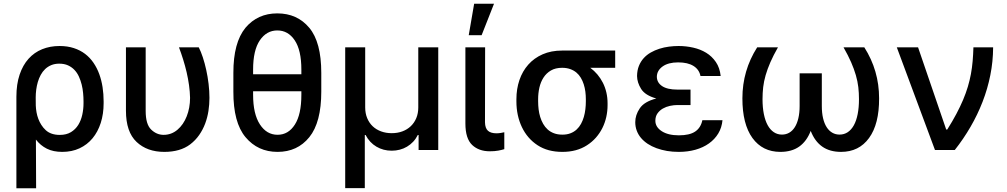

<svg xmlns="http://www.w3.org/2000/svg" viewBox="-20 -797 5351 1020"><path d="M296.2 -552.6Q338.4 -552.6 372.2 -541.5Q405.9 -530.5 432 -510.7Q458.1 -490.8 476.7 -463.4Q495.4 -436.1 507.3 -403.4Q519.2 -370.7 524.9 -334Q530.5 -297.2 530.5 -258.5V-248.6Q530.5 -191.8 515.3 -144.2Q500 -96.6 471.6 -62.3Q443.2 -28.1 402.5 -9.1Q361.9 9.9 310.7 9.9Q262.8 9.9 228.9 -7.1Q195 -24.1 170.8 -55.4L171.9 203.1H67.1V-282.7Q67.1 -349.8 84.2 -400.4Q101.2 -451 131.7 -484.9Q162.3 -518.8 204.2 -535.7Q246.1 -552.6 296.2 -552.6ZM169.7 -279.1 170.1 -236.5Q170.8 -218.4 174 -200.5Q177.2 -182.5 183.6 -165.5Q190 -148.4 199.8 -133.2Q209.5 -117.9 223 -105.5Q250.4 -80.3 297.6 -80.3Q332.7 -80.3 356.9 -95Q381 -109.7 395.8 -133.5Q410.5 -157.3 417.1 -187.5Q423.7 -217.7 423.7 -248.6V-258.5Q423.7 -279.5 421.5 -302.6Q419.4 -325.6 413.9 -347.8Q408.4 -370 399.1 -390.3Q389.9 -410.5 375.5 -425.6Q361.2 -440.7 341.3 -449.8Q321.4 -458.8 294.7 -458.8Q271 -458.8 252.3 -451Q233.7 -443.2 219.8 -430Q206 -416.9 196.4 -399.1Q186.8 -381.4 180.9 -361.3Q175.1 -341.3 172.4 -320.3Q169.7 -299.4 169.7 -279.1Z M649.1 -545.5H753.9V-207.4Q753.9 -136.7 783 -108.7Q812.1 -80.6 849.1 -80.6Q890.6 -80.6 922.6 -107.6Q938.6 -121.1 951 -139.2Q963.4 -157.3 971.9 -179Q980.5 -200.6 985.1 -225.5Q989.7 -250.4 989.7 -277Q989 -310 984.2 -344.5Q979.4 -378.9 971.4 -413.4Q963.4 -447.8 952.9 -481.2Q942.5 -514.6 930.8 -545.5H1035.9Q1047.2 -523.8 1057.5 -492.5Q1067.8 -461.3 1075.6 -425.6Q1083.5 -389.9 1088.1 -351.6Q1092.7 -313.2 1092.7 -277Q1092.7 -242.5 1087.4 -207.7Q1082 -172.9 1070 -140.6Q1057.9 -108.3 1038.2 -79.9Q1018.5 -51.5 990.1 -29.8Q937.5 9.9 852.6 9.9Q761.7 9.9 705.6 -43Q649.1 -96.2 649.1 -208.8Z M1284.1 -649.5Q1348.7 -725.9 1453.1 -725.9Q1558.9 -725.9 1622.9 -649.5Q1686.8 -573.5 1686.8 -409.8V-310.4Q1686.8 -146.7 1623.2 -68.2Q1560 9.9 1454.5 9.9Q1349.8 9.9 1284.4 -68.2Q1219.1 -146 1219.8 -310.4V-409.8Q1219.5 -570.7 1284.1 -649.5ZM1324.6 -402.3H1581V-427.2Q1581 -530.2 1545.8 -582.7Q1510.7 -635.3 1453.1 -635.3Q1396 -635.3 1360.1 -582.4Q1324.6 -529.8 1324.6 -427.2ZM1324.6 -312.1V-293.3Q1324.6 -191.4 1360.8 -136Q1396.7 -81 1454.5 -81Q1512.1 -81 1546.5 -135.3Q1581 -188.9 1581 -293.3V-312.1Z M1813.9 -545.5H1920.1V-226.2Q1920.1 -195 1930.6 -169.6Q1941.1 -144.2 1959.7 -126.4Q1978.3 -108.7 2004.3 -99.1Q2030.2 -89.5 2061.1 -89.5Q2092 -89.5 2117.7 -99.1Q2143.5 -108.7 2162.3 -126.6Q2181.1 -144.5 2191.6 -169.7Q2202.1 -195 2202.1 -226.2V-545.5H2308.2V0H2203.8V-79.9H2199.6Q2189.6 -59.7 2174.9 -44Q2160.2 -28.4 2142.2 -17.8Q2124.3 -7.1 2103.7 -1.8Q2083.1 3.6 2061.1 3.6Q2016.3 3.6 1979.9 -17.8Q1943.5 -39.1 1922.2 -79.9H1918V202.4H1813.9Z M2557.2 -545.5 2556.5 -147Q2557.2 -115.8 2572.3 -102.3Q2587.4 -88.8 2617.5 -88.8Q2629.3 -88.8 2641.2 -90.9Q2653.1 -93 2659.1 -94.5V-4.6Q2646 -0.4 2626.8 3.2Q2607.6 6.7 2582 6.7Q2524.1 6.7 2488.6 -26.6Q2452.4 -60.7 2452.4 -141V-545.5ZM2470.2 -610.1 2498.9 -777H2604.4L2538.7 -610.1Z M2723.4 -269.9Q2723.4 -324.6 2739.5 -371.8Q2755.7 -419 2786.6 -453.8Q2817.5 -488.6 2862.7 -508.5Q2908 -528.4 2966.3 -528.4H3248.2V-436.8H3115.8Q3136.7 -421.5 3153.8 -401.3Q3170.8 -381 3182.9 -357.1Q3195 -333.1 3201.3 -305.8Q3207.7 -278.4 3207.7 -248.6V-238.6Q3207.7 -206.3 3200.8 -175.4Q3193.9 -144.5 3180.2 -117Q3166.5 -89.5 3146 -66.1Q3125.4 -42.6 3097.7 -24.9Q3043.7 9.9 2967.7 9.9Q2929 9.9 2896.1 1.2Q2863.3 -7.5 2835.6 -25.6Q2808.6 -43.3 2787.6 -67.6Q2766.7 -92 2752.5 -121.8Q2738.3 -151.6 2730.8 -186.1Q2723.4 -220.5 2723.4 -258.5ZM2967.7 -81.7Q2992.2 -81.7 3010.8 -89Q3029.5 -96.2 3043.3 -109Q3057.2 -121.8 3066.6 -139Q3076 -156.2 3081.7 -176Q3087.4 -195.7 3089.8 -216.8Q3092.3 -237.9 3092.3 -258.5V-269.9Q3092.3 -290.1 3089.7 -310.4Q3087 -330.6 3081.1 -349.1Q3075.3 -367.5 3065.7 -383.7Q3056.1 -399.9 3042.1 -411.6Q3028.1 -423.3 3009.2 -430Q2990.4 -436.8 2966.3 -436.8Q2931.1 -436.8 2906.8 -422.6Q2882.5 -408.4 2867.4 -384.9Q2852.3 -361.5 2845.5 -331.5Q2838.8 -301.5 2838.8 -269.9V-258.5Q2838.8 -237.9 2841.3 -216.6Q2843.8 -195.3 2849.8 -175.8Q2855.8 -156.2 2865.6 -139Q2875.4 -121.8 2889.6 -109Q2903.8 -96.2 2923.1 -89Q2942.5 -81.7 2967.7 -81.7Z M3378.6 -221.2Q3402.3 -257.1 3466.6 -273.8Q3407.3 -290.5 3386 -324.6Q3364.7 -358.7 3364.3 -393.1Q3364.7 -423.3 3374.1 -446.7Q3383.5 -470.2 3399.5 -487.9Q3415.5 -505.7 3437 -517.9Q3458.5 -530.2 3483 -538Q3507.5 -545.8 3533.6 -549.2Q3559.7 -552.6 3585.2 -552.6Q3624.6 -552.6 3662.6 -544Q3700.6 -535.5 3731.5 -516.7Q3762.4 -497.9 3783.2 -467.3Q3804 -436.8 3808.6 -393.1H3701.3Q3694.6 -427.6 3664.2 -446.6Q3633.9 -465.6 3582.7 -465.6Q3530.2 -465.6 3500 -443.9Q3469.8 -421.9 3469.5 -389.2Q3469.8 -358.3 3497.3 -339.7Q3524.9 -321 3579.2 -321H3648.4V-239H3579.2Q3560 -239 3539.2 -234.6Q3518.5 -230.1 3501.2 -220.2Q3484 -210.2 3472.8 -194.4Q3461.6 -178.6 3461.6 -155.5Q3461.6 -122.2 3495.4 -100.1Q3529.1 -78.1 3586.6 -78.1Q3643.1 -78.1 3672.9 -98Q3702.8 -117.9 3711.3 -158.4H3818.2Q3814.6 -119 3795.8 -87.9Q3777 -56.8 3746.3 -35Q3715.6 -13.1 3674.7 -1.6Q3633.9 9.9 3586.3 9.9Q3552.9 9.9 3523.8 5Q3494.7 0 3468 -9.6Q3441.8 -19.2 3420.8 -33Q3399.9 -46.9 3385.1 -64.5Q3370.4 -82 3362.6 -103.2Q3354.8 -124.3 3354.8 -148.1Q3354.8 -185.7 3378.6 -221.2Z M3924 -274.9Q3924 -422.2 4002.5 -545.5H4112.9Q4088.4 -502.5 4072.6 -466.3Q4056.8 -430 4047.4 -397.4Q4038 -364.7 4034.4 -333.8Q4030.9 -302.9 4030.9 -270.2Q4030.9 -225.9 4038 -190.9Q4045.1 -155.9 4058.4 -131.7Q4071.7 -107.6 4090.9 -94.8Q4110.1 -82 4134.2 -82Q4155.5 -82 4172.8 -92Q4190 -101.9 4202.2 -121.1Q4214.5 -140.3 4221.2 -168.7Q4228 -197.1 4228 -234V-407.3H4345.9V-234Q4345.9 -197.1 4352.6 -168.7Q4359.4 -140.3 4371.8 -121.1Q4384.2 -101.9 4401.5 -92Q4418.7 -82 4440 -82Q4464.5 -82 4483.7 -94.8Q4502.8 -107.6 4516.2 -131.7Q4529.5 -155.9 4536.4 -190.9Q4543.3 -225.9 4543.3 -270.2Q4543.3 -302.9 4539.8 -333.8Q4536.2 -364.7 4526.8 -397.4Q4517.4 -430 4501.6 -466.3Q4485.8 -502.5 4461.3 -545.5H4571.7Q4650.2 -422.2 4650.2 -274.9Q4650.9 -138.1 4596.9 -63.9Q4543.3 9.9 4448.2 9.9Q4387.8 9.9 4348 -18.3Q4308.2 -46.5 4286.9 -101.6Q4265.6 -46.5 4225.9 -18.3Q4186.1 9.9 4125.7 9.9Q4030.9 9.9 3977.3 -63.9Q3923.7 -138.1 3924 -274.9Z M4857.2 -545.5 5006.7 -109H5012.4Q5040.1 -153.1 5060.7 -191.9Q5081.3 -230.8 5096.4 -266.5Q5111.5 -302.2 5121.6 -336.1Q5131.7 -370 5138 -403.8Q5144.2 -437.5 5147.2 -472.5Q5150.2 -507.5 5151.3 -545.5H5256Q5255.7 -470.5 5241.1 -397.7Q5226.6 -324.9 5199.9 -256.2Q5173.3 -187.5 5135.8 -123Q5098.4 -58.6 5052.2 0H4947.1L4744.3 -545.5Z"/></svg>

Font: Inter P Medium
Style: Regular
Weight: 500
Designer: Rasmus Andersson
Foundry: rsms
Version: Version 3.018;git-588b23468